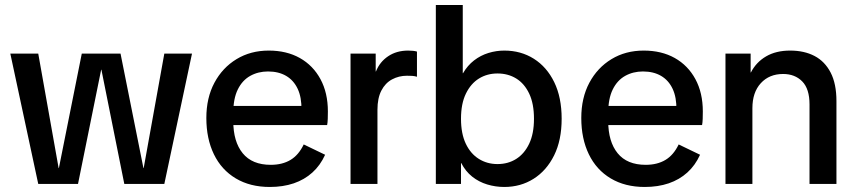

<svg xmlns="http://www.w3.org/2000/svg" viewBox="-20 -731 3398 763"><path d="M132 0 21 -518H132L213 -63H214L305 -518H459L550 -63H551L633 -518H743L633 0H474L383 -454H382L290 0Z M1052 12Q974 12 917 -22Q860 -56 830 -118Q800 -180 800 -262Q800 -342 832 -402Q864 -462 920 -496Q976 -530 1048 -530Q1119 -530 1171.5 -500.5Q1224 -471 1253.5 -416.5Q1283 -362 1283 -288Q1283 -273 1282.5 -258.5Q1282 -244 1280 -234H856V-310H1214L1178 -294Q1179 -344 1163 -378Q1147 -412 1117 -429.5Q1087 -447 1045 -447Q1006 -447 974.5 -429.5Q943 -412 925 -375.5Q907 -339 907 -282V-250Q907 -168 944.5 -122Q982 -76 1056 -76Q1102 -76 1134.5 -95.5Q1167 -115 1187 -157L1272 -116Q1253 -74 1221.5 -45.5Q1190 -17 1147.5 -2.5Q1105 12 1052 12Z M1373 0V-518H1473V-447H1474Q1489 -485 1522.5 -507.5Q1556 -530 1602 -530Q1612 -530 1621.5 -529Q1631 -528 1637 -526V-426Q1627 -429 1617.5 -429.5Q1608 -430 1597 -430Q1565 -430 1538 -415.5Q1511 -401 1495.5 -371Q1480 -341 1480 -295V0Z M1957 -79Q1999 -79 2031.5 -99.5Q2064 -120 2083 -160Q2102 -200 2102 -259Q2102 -319 2083 -359Q2064 -399 2031.5 -419Q1999 -439 1957 -439Q1916 -439 1883.5 -419Q1851 -399 1831.5 -359Q1812 -319 1812 -259Q1812 -200 1831 -160Q1850 -120 1883 -99.5Q1916 -79 1957 -79ZM1712 0V-711H1819V-440H1820Q1838 -471 1864 -491Q1890 -511 1921 -520.5Q1952 -530 1984 -530Q2050 -530 2101.5 -497.5Q2153 -465 2182.5 -404.5Q2212 -344 2212 -259Q2212 -174 2182 -113.5Q2152 -53 2100.5 -20.5Q2049 12 1984 12Q1949 12 1916 2Q1883 -8 1856.5 -29Q1830 -50 1813 -83H1812V0Z M2542 12Q2464 12 2407 -22Q2350 -56 2320 -118Q2290 -180 2290 -262Q2290 -342 2322 -402Q2354 -462 2410 -496Q2466 -530 2538 -530Q2609 -530 2661.5 -500.5Q2714 -471 2743.5 -416.5Q2773 -362 2773 -288Q2773 -273 2772.5 -258.5Q2772 -244 2770 -234H2346V-310H2704L2668 -294Q2669 -344 2653 -378Q2637 -412 2607 -429.5Q2577 -447 2535 -447Q2496 -447 2464.5 -429.5Q2433 -412 2415 -375.5Q2397 -339 2397 -282V-250Q2397 -168 2434.5 -122Q2472 -76 2546 -76Q2592 -76 2624.5 -95.5Q2657 -115 2677 -157L2762 -116Q2743 -74 2711.5 -45.5Q2680 -17 2637.5 -2.5Q2595 12 2542 12Z M3197 0V-316Q3197 -378 3168 -407.5Q3139 -437 3092 -437Q3037 -437 3003.5 -400.5Q2970 -364 2970 -301V0H2863V-518H2963V-443H2964Q2985 -484 3024.5 -507Q3064 -530 3120 -530Q3176 -530 3217 -508.5Q3258 -487 3281 -442.5Q3304 -398 3304 -329V0Z"/></svg>

Font: TikTok Sans 24pt Medium
Style: Regular
Weight: 500
Version: Version 4.000